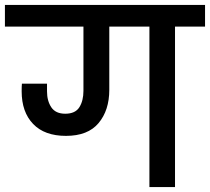

<svg xmlns="http://www.w3.org/2000/svg" viewBox="-44 -760 853 780"><path d="M789 -740V-652H667V0H563V-652H400V-395Q400 -312 356.5 -260Q313 -208 224 -208Q137 -208 90.5 -256.5Q44 -305 44 -389Q44 -410 45 -420H147V-389Q147 -350 164.5 -324Q182 -298 221 -298Q262 -298 278.5 -324.5Q295 -351 295 -391V-652H-24V-740Z"/></svg>

Font: A Bank Premium Med
Style: Regular
Weight: 500
Designer: Ninad Kale (Devanagari), Jonny Pinhorn (Latin), Htun Naung (Myanmar)
Foundry: Indian Type Foundry
Version: 4.004